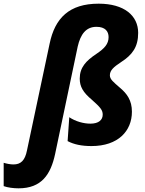

<svg xmlns="http://www.w3.org/2000/svg" viewBox="-147 -785 788 1045"><path d="M-46 240C79 240 129 165 153 53L276 -532C291 -597 320 -639 378 -639C426 -639 444 -614 444 -583C444 -545 421 -521 378 -492C321 -454 287 -418 287 -357C287 -314 305 -282 353 -242C400 -200 412 -186 412 -161C412 -133 391 -112 345 -112C308 -112 264 -124 230 -147L221 -17C255 1 297 10 351 10C496 10 571 -72 571 -177C571 -238 545 -275 504 -309C471 -338 451 -353 451 -375C451 -402 471 -420 512 -447C574 -487 605 -530 605 -606C605 -700 529 -765 390 -765C230 -765 152 -687 123 -547L0 33C-11 89 -34 110 -74 110C-90 110 -111 106 -127 101V228C-105 236 -73 240 -46 240Z"/></svg>

Font: Noto Sans SemiCondensed ExtraBold
Style: Italic
Weight: 800
Width: 4
Italic angle: -12°
Designer: Monotype Design Team
Foundry: Monotype Imaging Inc.
Version: Version 2.013